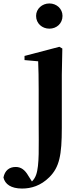

<svg xmlns="http://www.w3.org/2000/svg" viewBox="-115 -821 470 1112"><path d="M171 -655C213 -655 247 -685 247 -729C247 -770 213 -801 171 -801C129 -801 94 -770 94 -729C94 -685 129 -655 171 -655ZM13 271C65 271 121 255 171 205C229 147 243 78 243 -80V-388L246 -540L229 -550L27 -497V-473L106 -466C108 -418 109 -370 109 -304V-106C109 25 114 137 94 192C88 209 79 221 70 230L49 197C29 162 6 146 -24 146C-62 146 -87 167 -95 207C-86 246 -51 271 13 271Z"/></svg>

Font: Source Han Serif CN
Style: Bold
Weight: 700
Designer: Ryoko NISHIZUKA 西塚涼子 (kana & ideographs); Frank Grießhammer (Latin, Greek & Cyrillic); Wenlong ZHANG 张文龙 (bopomofo); San
Foundry: Adobe
Version: Version 2.003;hotconv 1.1.1;makeotfexe 2.6.0